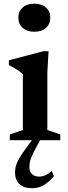

<svg xmlns="http://www.w3.org/2000/svg" viewBox="-20 -742 360 1016"><path d="M161.5 -574Q122.5 -574 99.8 -594.5Q77 -615 77 -649Q77 -682 99.8 -702.2Q122.5 -722.5 161.5 -722.5Q201 -722.5 223.5 -702.2Q246 -682 246 -649Q246 -615 223.5 -594.5Q201 -574 161.5 -574ZM237 -471 230.5 -359.5V-54L299 -30.5V0H32V-30.5L101 -54V-349Q94.5 -356 82.8 -364.5Q71 -373 56.2 -381.8Q41.5 -390.5 27 -397.5V-423L210 -471ZM169 43Q155.5 68 148 85.5Q140.5 103 138 116.2Q135.5 129.5 135.5 141.5Q135.5 166 149.2 179.2Q163 192.5 186.5 192.5Q202.5 192.5 217.8 186.2Q233 180 254 163L265.5 190.5Q234.5 225.5 208 239.8Q181.5 254 149.5 254Q105 254 82.2 231.2Q59.5 208.5 59.5 171Q59.5 154 64 136.5Q68.5 119 81.5 96.2Q94.5 73.5 119 40.5L168.5 -26.5H206Z"/></svg>

Font: Newsreader SemiBold
Style: Regular
Weight: 600
Designer: Hugues Gentile
Foundry: Production Type
Version: Version 1.003